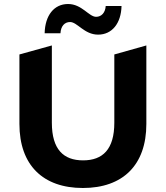

<svg xmlns="http://www.w3.org/2000/svg" viewBox="-20 -927 828 959"><path d="M470 -754C540 -754 585 -811 587 -897H508C506 -864 487 -843 460 -843C424 -843 389 -907 320 -907C250 -907 205 -850 203 -761H282C284 -797 303 -817 330 -817C366 -817 401 -754 470 -754ZM394 12C593 12 711 -102 711 -308V-700L551 -655V-314C551 -181 493 -126 395 -126C297 -126 239 -181 239 -314V-700L77 -655V-308C77 -102 195 12 394 12Z"/></svg>

Font: Talent SemiBold
Style: Bold
Weight: 700
Designer: Mike Powis
Version: Version 1.001;hotconv 1.0.109;makeotfexe 2.5.65596